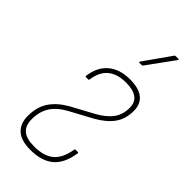

<svg xmlns="http://www.w3.org/2000/svg" viewBox="-224 -734 789 789"><g transform="rotate(45 170.5 -339.5)"><path d="M136 8Q82 8 56 -16Q30 -40 30 -83Q30 -136 54 -171.5Q78 -207 124 -233L222 -286Q263 -309 283 -336.5Q303 -364 303 -403Q303 -466 219 -466Q117 -466 104 -369Q104 -365 99 -365H87Q83 -365 83 -369Q90 -426 126 -456.5Q162 -487 221 -487Q273 -487 298.5 -466Q324 -445 324 -406Q324 -359 300.5 -326.5Q277 -294 231 -268L133 -215Q91 -192 71 -161Q51 -130 51 -85Q51 -49 71.5 -31Q92 -13 137 -13Q194 -13 224 -38.5Q254 -64 263 -120Q263 -124 267 -124H281Q284 -124 284 -120Q274 -53 237.5 -22.5Q201 8 136 8ZM200 -562Q198 -562 197.5 -563.5Q197 -565 198 -567L280 -683Q282 -687 286 -687H302Q304 -687 305 -685.5Q306 -684 304 -682L219 -565Q217 -562 212 -562Z"/></g></svg>

Font: Sofia Sans Condensed Thin
Style: Italic
Weight: 250
Italic angle: -9°
Version: Version 4.100